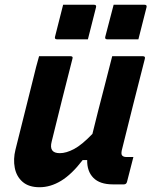

<svg xmlns="http://www.w3.org/2000/svg" viewBox="-20 -774 640 806"><path d="M144 -538H276Q288 -538 284 -527Q262 -440 240 -353.5Q218 -267 197 -180Q184 -131 231 -131Q258 -131 291 -148.5Q324 -166 368 -212Q380 -261 392 -308.5Q404 -356 418.5 -411Q433 -466 451 -538H580Q591 -538 588 -527Q563 -430 537.5 -328.5Q512 -227 491 -142Q488 -126 493 -121Q499 -115 509 -115H540L513 -10Q510 0 500 0H454Q399 0 372 -27.5Q345 -55 346 -102H327Q281 -42 236.5 -15Q192 12 146 12Q101 12 75 -10.5Q49 -33 42 -69.5Q35 -106 45 -146Q63 -220 82 -294Q101 -368 119 -442Q125 -468 131.5 -492.5Q138 -517 144 -538ZM245 -754H375Q386 -754 383 -743L349 -609H219Q208 -609 211 -620ZM457 -754H587Q598 -754 595 -743L561 -609H430Q419 -609 422 -620Z"/></svg>

Font: Recursive Sn Lnr St
Style: Bold Italic
Weight: 700
Italic angle: -15°
Version: Version 1.079;hotconv 1.0.112;makeotfexe 2.5.65598; ttfautoh